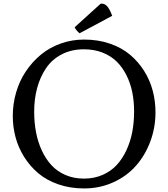

<svg xmlns="http://www.w3.org/2000/svg" viewBox="-20 -1038 946 1078"><path d="M452.1 -815.9Q530.8 -815.9 597.2 -793Q663.6 -770 710.2 -730.7Q756.8 -691.4 789.6 -639.2Q822.3 -586.9 837.6 -528.3Q853 -469.7 853 -408.2Q853 -320.8 823.5 -242.4Q793.9 -164.1 742.2 -106Q690.4 -47.9 615 -13.9Q539.6 20 452.1 20Q374 20 307.9 -2.9Q241.7 -25.9 195.1 -65.2Q148.4 -104.5 115.7 -156.7Q83 -209 67.4 -267.1Q51.8 -325.2 51.8 -386.2Q51.8 -455.1 70.6 -519.5Q89.4 -584 125.2 -637.5Q161.1 -690.9 209.5 -731Q257.8 -771 320.6 -793.5Q383.3 -815.9 452.1 -815.9ZM451.2 -35.2Q508.3 -35.2 555.4 -55.7Q602.5 -76.2 635 -111.3Q667.5 -146.5 689.9 -194.8Q712.4 -243.2 722.7 -297.6Q732.9 -352.1 732.9 -412.1Q732.9 -469.2 722.7 -520Q712.4 -570.8 690.2 -615.2Q668 -659.7 635.5 -691.9Q603 -724.1 555.9 -742.7Q508.8 -761.2 451.2 -761.2Q381.3 -761.2 326.7 -732.9Q272 -704.6 238.8 -655.5Q205.6 -606.4 188.7 -544.4Q171.9 -482.4 171.9 -411.1Q171.9 -351.1 182.1 -296.4Q192.4 -241.7 214.4 -193.8Q236.3 -146 268.6 -110.8Q300.8 -75.7 347.7 -55.4Q394.5 -35.2 451.2 -35.2ZM609.9 -949.2 426.8 -851.1Q408.7 -865.7 398.9 -884.8L544.9 -1017.1Q564.5 -1020.5 580.1 -1004.4Q595.7 -988.3 609.9 -949.2Z"/></svg>

Font: Adamina
Style: Regular
Weight: 400
Designer: Cyreal (www.cyreal.org)
Foundry: Cyreal (www.cyreal.org)
Version: Version 1.010